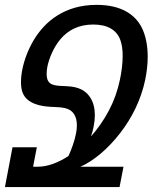

<svg xmlns="http://www.w3.org/2000/svg" viewBox="-24 -762 646 782"><path d="M-3.9 0H462.9L479 -83H303.7C357.9 -106.9 416 -156.2 464.8 -219.2C513.7 -282.2 550.3 -355.5 567.4 -437C573.7 -467.8 577.6 -500 577.6 -530.8C577.6 -575.2 569.8 -617.7 552.7 -650.9C525.4 -703.6 468.8 -742.2 369.6 -742.2C304.2 -742.2 252.4 -725.6 210 -699.2C167 -672.4 135.7 -636.2 112.8 -597.7C90.8 -560.5 75.2 -519 67.4 -481.4C64.5 -467.8 61.5 -447.3 61.5 -427.2C61.5 -397 67.9 -370.6 93.3 -352.1C125 -329.1 169.9 -327.1 206.5 -325.7C242.7 -324.2 264.2 -317.9 277.8 -296.9C285.6 -284.7 289.1 -269.5 289.1 -252C289.1 -241.7 288.1 -230.5 285.6 -218.3C280.3 -190.4 269 -157.7 254.9 -126.5C211.9 -98.6 169.4 -83 130.4 -83H110.8L126 -162.1H26.9ZM346.7 -206.5C351.1 -220.2 355 -233.4 357.4 -246.6C360.8 -263.2 362.3 -278.8 362.3 -293C362.3 -320.8 356.4 -344.2 344.2 -363.8C317.9 -405.8 274.4 -409.7 243.2 -411.1C207 -412.6 184.1 -413.6 172.9 -430.7C168 -438 166 -449.2 166 -461.9C166 -470.7 167 -480.5 168.9 -490.2C175.3 -522.5 193.8 -569.3 222.7 -603C252.9 -638.7 295.9 -662.1 356 -662.1C415 -662.1 451.7 -639.2 466.3 -598.6C472.7 -581.1 475.6 -558.6 475.6 -534.7C475.6 -503.4 471.2 -468.8 464.4 -437C455.1 -393.1 440.9 -352.5 419.9 -312.5C399.4 -273.4 373 -235.8 346.7 -206.5Z"/></svg>

Font: Hack
Style: Oblique
Weight: 400
Italic angle: -12°
Monospace: yes
Designer: Christopher Simpkins
Foundry: Christopher Simpkins
Version: Version 2.010